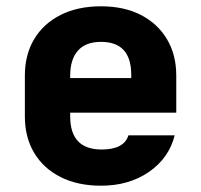

<svg xmlns="http://www.w3.org/2000/svg" viewBox="-20 -580 640 610"><path d="M301 10Q227 10 172.5 -17.5Q118 -45 88.5 -94.5Q59 -144 59 -210V-340Q59 -406 88.5 -455.5Q118 -505 172.5 -532.5Q227 -560 301 -560Q374 -560 427.5 -532.5Q481 -505 510.5 -455.5Q540 -406 540 -340V-222H203V-210Q203 -105 303 -105Q374 -105 388 -150H535Q517 -78 453.5 -34Q390 10 301 10ZM203 -332H397V-342Q397 -447 301 -447Q252 -447 227.5 -419Q203 -391 203 -340Z"/></svg>

Font: Tiny ExtraBold
Style: Regular
Weight: 800
Designer: Philipp Nurullin, Konstantin Bulenkov
Foundry: JetBrains
Version: Version 2.251; ttfautohint (v1.8.4.7-5d5b)